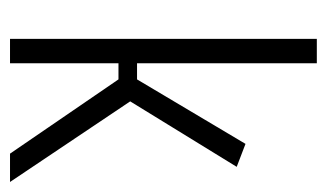

<svg xmlns="http://www.w3.org/2000/svg" viewBox="-158 -510 668 393"><g transform="rotate(90 176.5 -314.0)"><path d="M60 0V-628H110V-260H143L275 -482L322 -464L188 -246L353 0H295L143 -222H110V0Z"/></g></svg>

Font: Smooch Sans
Style: Regular
Weight: 400
Designer: Robert E. Leuschke
Foundry: Robert E. Leuschke
Version: Version 1.010; ttfautohint (v1.8.3)